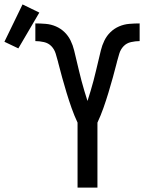

<svg xmlns="http://www.w3.org/2000/svg" viewBox="-146 -849 666 869"><path d="M205 0V-294Q190 -326 178 -360Q166 -394 155.5 -428.5Q145 -463 135.5 -497.5Q126 -532 117 -567V-568Q112 -587 106 -606.5Q100 -626 86.5 -640Q73 -654 53 -658.5Q33 -663 14 -663V-743Q37 -743 61 -741Q85 -739 107 -729.5Q129 -720 146 -703.5Q163 -687 173.5 -665.5Q184 -644 189.5 -621Q195 -598 200.5 -575Q206 -552 211.5 -529Q217 -506 223 -483Q229 -460 236 -437Q243 -414 250 -392Q257 -414 264 -437Q271 -460 277 -483Q283 -506 288.5 -529Q294 -552 299.5 -575Q305 -598 310.5 -621Q316 -644 326.5 -665.5Q337 -687 354 -703.5Q371 -720 393 -729.5Q415 -739 439 -741Q463 -743 486 -743V-663Q467 -663 447 -658.5Q427 -654 413.5 -640Q400 -626 394 -606.5Q388 -587 383 -568V-567Q374 -532 364.5 -497.5Q355 -463 344.5 -428.5Q334 -394 322 -360Q310 -326 295 -294V0ZM-63 -630 -126 -660 -44 -829 32 -792Z"/></svg>

Font: Iosevka Medium
Style: Regular
Weight: 500
Monospace: yes
Designer: Belleve Invis
Foundry: Belleve Invis
Version: Version 32.5.0; ttfautohint (v1.8.4)